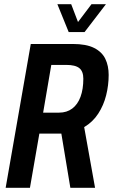

<svg xmlns="http://www.w3.org/2000/svg" viewBox="-20 -897 539 917"><path d="M7 0 127 -687H327Q392 -687 429.5 -668Q467 -649 483 -616Q499 -583 499 -539Q499 -490 487 -442Q475 -394 449 -354Q423 -314 382 -290L434 0H316L273 -259H168L123 0ZM186 -359H262Q299 -359 325 -378.5Q351 -398 364.5 -434.5Q378 -471 378 -521Q378 -556 359 -571.5Q340 -587 296 -587H225ZM486 -877 384 -744H308L254 -877H320L367 -754H324L417 -877Z"/></svg>

Font: Archivo ExtraCondensed SemiBold
Style: Italic
Weight: 600
Width: 2
Italic angle: -10°
Designer: Hector Gatti
Foundry: Omnibus-Type
Version: Version 2.001